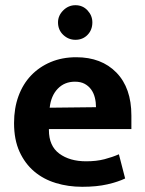

<svg xmlns="http://www.w3.org/2000/svg" viewBox="-20 -707 559 738"><path d="M485 -211H168V-207Q168 -146 208 -116.5Q248 -87 311 -87Q351 -87 381.5 -95Q412 -103 437 -114L461 -21Q434 -8 393 1.5Q352 11 296 11Q242 11 194.5 -3.5Q147 -18 111.5 -48Q76 -78 55 -124Q34 -170 34 -234Q34 -291 51 -337.5Q68 -384 99.5 -417Q131 -450 175 -468.5Q219 -487 273 -487Q370 -487 427.5 -428Q485 -369 485 -263ZM349 -295Q349 -314 344.5 -332Q340 -350 330 -363.5Q320 -377 305 -385Q290 -393 268 -393Q228 -393 202 -366Q176 -339 171 -293ZM203 -621Q203 -647 223 -667Q243 -687 270 -687Q298 -687 316.5 -667Q335 -647 335 -621Q335 -592 316.5 -573Q298 -554 270 -554Q243 -554 223 -573Q203 -592 203 -621Z"/></svg>

Font: Ek Mukta
Style: Bold
Weight: 700
Designer: Girish Dalvi and Yashodeep Gholap
Foundry: Ek Type
Version: Version 2.538;PS 1.002;hotconv 16.6.51;makeotf.lib2.5.65220;